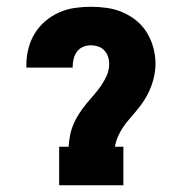

<svg xmlns="http://www.w3.org/2000/svg" viewBox="-20 -548 540 568"><path d="M155 0V-114H183Q184 -131 187.5 -148.5Q191 -166 198 -182Q205 -198 214.5 -212.5Q224 -227 235 -240.5Q246 -254 257.5 -267Q269 -280 279 -294.5Q289 -309 296 -325Q303 -341 303 -359Q303 -370 299.5 -380.5Q296 -391 288.5 -399Q281 -407 270.5 -410.5Q260 -414 249 -414Q237 -414 226 -409.5Q215 -405 208 -395.5Q201 -386 198 -374.5Q195 -363 195 -351V-348H58V-356Q58 -380 64 -404Q70 -428 82.5 -448.5Q95 -469 113.5 -485Q132 -501 154.5 -511Q177 -521 201 -524.5Q225 -528 249 -528Q273 -528 297 -524.5Q321 -521 343 -511.5Q365 -502 383.5 -487Q402 -472 414.5 -451.5Q427 -431 433.5 -407.5Q440 -384 440 -360Q440 -337 434 -314Q428 -291 417.5 -270.5Q407 -250 392.5 -231.5Q378 -213 362.5 -195.5Q347 -178 335.5 -157.5Q324 -137 320 -114H345V0Z"/></svg>

Font: Iosevka Curly Slab Heavy
Style: Regular
Weight: 900
Monospace: yes
Designer: Belleve Invis
Foundry: Belleve Invis
Version: Version 22.1.2; ttfautohint (v1.8.4)